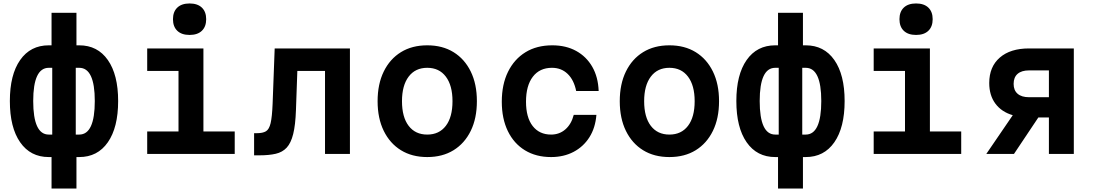

<svg xmlns="http://www.w3.org/2000/svg" viewBox="-20 -890 6340 1110"><path d="M278 200V18H262Q156 18 96.5 -67.5Q37 -153 37 -306Q37 -458 96.5 -543Q156 -628 262 -628H278V-816H422V-628H438Q544 -628 603.5 -543Q663 -458 663 -306Q663 -153 603.5 -67.5Q544 18 438 18H422V200ZM262 -112H282V-498H262Q172 -498 172 -306Q172 -112 262 -112ZM418 -112H438Q528 -112 528 -306Q528 -498 438 -498H418Z M831 -610H1156V-130H1337V0H831V-130H1012V-480H831ZM1076 -688Q1030 -688 1005 -712Q980 -736 980 -779Q980 -822 1005 -846Q1030 -870 1076 -870Q1122 -870 1147 -846Q1172 -822 1172 -779Q1172 -736 1147 -712Q1122 -688 1076 -688Z M1449 8V-120H1465Q1499 -120 1517.5 -131Q1536 -142 1544.5 -178Q1553 -214 1556 -289L1568 -610H2003V0H1859V-480H1699L1691 -254Q1688 -167 1675 -115Q1662 -63 1637.5 -36.5Q1613 -10 1574 -1Q1535 8 1480 8Z M2450 18Q2362 18 2298 -21.5Q2234 -61 2198.5 -133.5Q2163 -206 2163 -305Q2163 -404 2198.5 -476.5Q2234 -549 2298 -588.5Q2362 -628 2450 -628Q2538 -628 2602 -588.5Q2666 -549 2701.5 -476.5Q2737 -404 2737 -305Q2737 -206 2701.5 -133.5Q2666 -61 2602 -21.5Q2538 18 2450 18ZM2450 -112Q2519 -112 2557.5 -162.5Q2596 -213 2596 -305Q2596 -396 2557.5 -447Q2519 -498 2450 -498Q2381 -498 2342.5 -447Q2304 -396 2304 -305Q2304 -213 2342.5 -162.5Q2381 -112 2450 -112Z M3166 18Q3079 18 3015 -21Q2951 -60 2916 -132Q2881 -204 2881 -302Q2881 -402 2917 -475Q2953 -548 3018 -588Q3083 -628 3173 -628Q3252 -628 3311 -595.5Q3370 -563 3404 -504Q3438 -445 3441 -364H3311Q3298 -428 3261.5 -463Q3225 -498 3171 -498Q3100 -498 3060.5 -446.5Q3021 -395 3021 -302Q3021 -211 3059.5 -161.5Q3098 -112 3166 -112Q3214 -112 3248.5 -142Q3283 -172 3297 -226H3428Q3422 -151 3387.5 -96.5Q3353 -42 3296 -12Q3239 18 3166 18Z M3850 18Q3762 18 3698 -21.5Q3634 -61 3598.5 -133.5Q3563 -206 3563 -305Q3563 -404 3598.5 -476.5Q3634 -549 3698 -588.5Q3762 -628 3850 -628Q3938 -628 4002 -588.5Q4066 -549 4101.5 -476.5Q4137 -404 4137 -305Q4137 -206 4101.5 -133.5Q4066 -61 4002 -21.5Q3938 18 3850 18ZM3850 -112Q3919 -112 3957.5 -162.5Q3996 -213 3996 -305Q3996 -396 3957.5 -447Q3919 -498 3850 -498Q3781 -498 3742.5 -447Q3704 -396 3704 -305Q3704 -213 3742.5 -162.5Q3781 -112 3850 -112Z M4478 200V18H4462Q4356 18 4296.5 -67.5Q4237 -153 4237 -306Q4237 -458 4296.5 -543Q4356 -628 4462 -628H4478V-816H4622V-628H4638Q4744 -628 4803.5 -543Q4863 -458 4863 -306Q4863 -153 4803.5 -67.5Q4744 18 4638 18H4622V200ZM4462 -112H4482V-498H4462Q4372 -498 4372 -306Q4372 -112 4462 -112ZM4618 -112H4638Q4728 -112 4728 -306Q4728 -498 4638 -498H4618Z M5031 -610H5356V-130H5537V0H5031V-130H5212V-480H5031ZM5276 -688Q5230 -688 5205 -712Q5180 -736 5180 -779Q5180 -822 5205 -846Q5230 -870 5276 -870Q5322 -870 5347 -846Q5372 -822 5372 -779Q5372 -736 5347 -712Q5322 -688 5276 -688Z M5682 0 5835 -224Q5770 -243 5734.5 -291Q5699 -339 5699 -410Q5699 -504 5760 -557Q5821 -610 5929 -610H6188V0H6044V-211H5983L5842 0ZM5929 -328H6044V-483H5929Q5886 -483 5863 -463Q5840 -443 5840 -405Q5840 -368 5863 -348Q5886 -328 5929 -328Z"/></svg>

Font: Martian Mono SemiBold
Style: Regular
Weight: 600
Monospace: yes
Designer: Roman Shamin
Foundry: Evil Martians
Version: Version 1.000; ttfautohint (v1.8.4.7-5d5b)